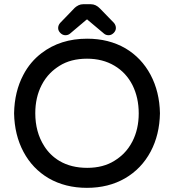

<svg xmlns="http://www.w3.org/2000/svg" viewBox="-20 -883 833 919"><path d="M613.8 -206.1Q644 -265.1 644 -340.3Q644 -415.5 614.3 -475.1Q584 -535.2 527.6 -568.6Q471.2 -602.1 396.5 -602.1Q318.8 -602.1 264.6 -567.9Q239.7 -552.2 221.2 -533.7Q196.3 -508.8 179.2 -475.6Q148.9 -416.5 148.9 -341.3Q148.9 -251 191.4 -184.1Q219.7 -139.2 265.1 -112.3Q320.8 -79.6 397.5 -79.6Q474.1 -79.6 528.3 -113.8Q553.2 -129.4 571.8 -147.9Q596.7 -172.9 613.8 -206.1ZM179.2 -628.9Q269.5 -697.8 397 -697.8Q500.5 -697.8 580.1 -651.9Q657.2 -606.4 700.7 -524.9Q743.7 -443.8 745.6 -340.8Q743.7 -237.8 701.2 -157.7Q657.2 -75.2 578.4 -29.5Q499.5 16.1 396 16.1Q292.5 16.1 212.9 -29.8Q135.7 -75.2 92.5 -156Q49.3 -236.8 47.4 -340.8Q49.3 -444.8 91.8 -524.9Q124.5 -587.4 179.2 -628.9ZM267.6 -772.9Q335.4 -843.3 337.9 -845.7Q340.3 -848.1 345.5 -851.8Q350.6 -855.5 356 -857.9Q366.2 -862.8 377.9 -862.8H415Q439 -862.8 459 -841.8L525.9 -772.9Q534.7 -761.7 534.7 -748.8Q534.7 -735.8 523.9 -725.1Q513.2 -714.4 499.8 -714.4Q486.3 -714.4 477.1 -722.7L400.4 -787.1Q399.9 -788.1 399.2 -788.8Q398.4 -789.6 397.2 -789.6Q396 -789.6 395.5 -789.6Q394 -789.1 392.1 -787.1L315.9 -722.7Q306.6 -714.4 293.2 -714.4Q279.8 -714.4 269 -725.1Q258.3 -735.8 258.3 -748.8Q258.3 -761.7 267.6 -772.9Z"/></svg>

Font: YuPearl-Medium
Style: Medium
Weight: 500
Designer: Max Yao
Foundry: Max-Everyday
Version: Version 1.011; ttfautohint (v1.8.3)